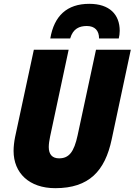

<svg xmlns="http://www.w3.org/2000/svg" viewBox="-20 -974 704 1004"><path d="M243 -773H347C362 -825 396 -838 434 -838C476 -838 498 -814 498 -773H601C604 -785 606 -799 606 -813C606 -898 553 -954 447 -954C330 -954 263 -891 243 -773ZM269 10C446 10 529 -80 564 -245L664 -714H482L386 -267C367 -178 340 -146 289 -146C254 -146 235 -166 235 -205C235 -221 238 -241 242 -260L339 -714H157L59 -258C54 -234 51 -206 51 -185C51 -69 133 10 269 10Z"/></svg>

Font: Noto Sans SemiCondensed Black
Style: Italic
Weight: 900
Width: 4
Italic angle: -12°
Designer: Monotype Design Team
Foundry: Monotype Imaging Inc.
Version: Version 2.013